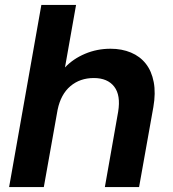

<svg xmlns="http://www.w3.org/2000/svg" viewBox="-20 -760 701 780"><path d="M148 -740H289L244 -486Q277 -521 325.5 -541.5Q374 -562 429 -562Q475 -562 512 -546.5Q549 -531 572.5 -501Q596 -471 604.5 -426.5Q613 -382 603 -325L545 0H406L460 -306Q471 -373 444 -408Q417 -443 361 -443Q305 -443 266 -410Q227 -377 214 -314L158 0H17Z"/></svg>

Font: SVN-Poppins SemiBold
Style: Italic
Weight: 600
Italic angle: -10°
Designer: Ninad Kale (Devanagari), Jonny Pinhorn (Latin)
Foundry: Indian Type Foundry
Version: Version 3.002 2017; ttfautohint (v1.8.3)